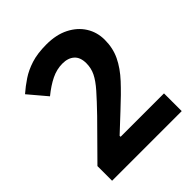

<svg xmlns="http://www.w3.org/2000/svg" viewBox="-200 -848 973 973"><g transform="rotate(-45 286.0 -362.0)"><path d="M539 0H40V-105L219 -286Q273 -342 306 -379.5Q339 -417 354 -447.5Q369 -478 369 -513Q369 -556 345.5 -577Q322 -598 282 -598Q241 -598 202 -579Q163 -560 120 -525L38 -622Q69 -649 103.5 -672Q138 -695 183.5 -709.5Q229 -724 293 -724Q363 -724 413.5 -698.5Q464 -673 491.5 -629.5Q519 -586 519 -531Q519 -472 495.5 -423Q472 -374 427.5 -326Q383 -278 320 -220L228 -134V-127H539Z"/></g></svg>

Font: Noto Sans Thai
Style: Bold
Weight: 700
Designer: Monotype Design Team
Foundry: Monotype Imaging Inc.
Version: Version 2.001